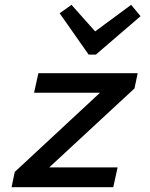

<svg xmlns="http://www.w3.org/2000/svg" viewBox="-20 -775 620 795"><path d="M28 0 41 -63 394 -391H121L139 -472H550L537 -409L184 -82H467L449 0ZM347 -549 227 -720 276 -755 374 -645 523 -755 562 -708 377 -549Z"/></svg>

Font: Sometype Mono Medium
Style: Italic
Weight: 500
Italic angle: -12°
Monospace: yes
Designer: Ryoichi Tsunekawa
Foundry: Dharma Type
Version: Version 1.000; ttfautohint (v1.8.3)